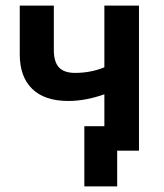

<svg xmlns="http://www.w3.org/2000/svg" viewBox="-20 -540 588 688"><path d="M399.9 127.9H282.2V-87.9H354V-202.1Q286.1 -178.2 225.1 -178.2Q139.6 -178.2 95.2 -221.7Q50.8 -265.1 50.8 -345.2V-520H172.9V-360.8Q172.9 -318.4 191.2 -298.6Q209.5 -278.8 249 -278.8Q305.2 -278.8 354 -298.8V-520H478V0H399.9Z"/></svg>

Font: Fixel Text SemiBold
Style: Regular
Weight: 600
Width: 4
Designer: AlfaBravo + MacPaw
Foundry: Kyrylo Tkachov, Marchela Mozhyna, Serhii Makarenko, Maria Weinstein, Zakhar Kryvoshyya
Version: Version 1.211